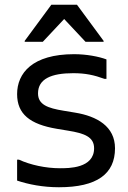

<svg xmlns="http://www.w3.org/2000/svg" viewBox="-20 -780 540 808"><path d="M84 -604H160L250 -700L340 -604H416V-608L304 -760H196L84 -608ZM52 -108V-20C100 -4 160 8 228 8C388 8 464 -48 464 -156C464 -248 388 -291 296 -306L248 -314C180 -325 140 -340 140 -387C140 -448 196 -472 288 -472C340 -472 376 -464 420 -448H428V-530C396 -542 344 -552 292 -552C116 -552 52 -472 52 -384C52 -300 106 -257 219 -238L267 -230C335 -219 376 -204 376 -156C376 -71 268 -72 232 -72C172 -72 108 -86 60 -108Z"/></svg>

Font: Kufam Arabic Latin Roman Normal
Style: Regular
Weight: 400
Designer: Wael Morcos & Artur Schmal
Version: Version 1.200;PS 001.200;hotconv 1.0.88;makeotf.lib2.5.64775